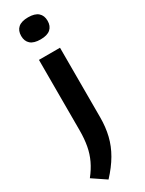

<svg xmlns="http://www.w3.org/2000/svg" viewBox="-276 -816 817 1082"><g transform="rotate(-30 132.0 -275.0)"><path d="M73 234.5 -14.5 175.5Q16.5 136.5 35.2 97Q54 57.5 62.2 12.8Q70.5 -32 70.5 -87V-545.5H207.5V-92.5Q207.5 -29.5 194.2 25.2Q181 80 151.2 131.2Q121.5 182.5 73 234.5ZM137 -640.5Q93.5 -640.5 72.2 -659.2Q51 -678 51 -712Q51 -746.5 72.2 -765.2Q93.5 -784 137 -784Q180.5 -784 201.8 -765.2Q223 -746.5 223 -712Q223 -678 201.8 -659.2Q180.5 -640.5 137 -640.5Z"/></g></svg>

Font: Encode Sans SemiExpanded SemiBold
Style: Regular
Weight: 600
Width: 6
Designer: Multiple Designers
Foundry: Impallari Type
Version: Version 3.002